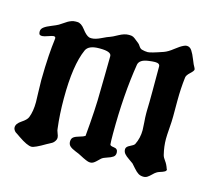

<svg xmlns="http://www.w3.org/2000/svg" viewBox="-74 -546 716 636"><g transform="rotate(15 284.0 -228.0)"><path d="M465.8 0Q456.1 0 448.7 -4.4Q441.4 -8.8 432.1 -19.5Q422.9 -30.3 419.9 -33.2Q415 -37.1 404.8 -43.9Q394.5 -50.8 389.2 -57.1Q383.8 -63.5 383.8 -72.3Q383.8 -81.1 396.5 -86.9Q409.2 -92.8 412.1 -97.7Q423.8 -121.1 423.8 -148.4Q423.8 -156.2 422.4 -174.3Q420.9 -192.4 420.9 -204.1V-212.9Q421.9 -240.2 421.9 -281.2V-366.2Q421.9 -377 405.3 -377Q396.5 -377 382.8 -375Q353.5 -371.1 349.6 -353.5Q332 -245.1 332 -111.3Q332 -85.9 333 -75.2Q333 -70.3 346.7 -68.8Q360.4 -67.4 360.4 -53.7Q360.4 -43.9 353.5 -39.1Q346.7 -34.2 334 -30.3Q321.3 -26.4 315.4 -21.5Q313.5 -19.5 303.2 -9.8Q293 0 285.2 0H281.2Q273.4 0 246.1 -14.6Q241.2 -17.6 227.5 -22.9Q213.9 -28.3 207.5 -34.2Q201.2 -40 201.2 -49.8Q201.2 -60.5 208 -65.4Q214.8 -70.3 227.5 -73.7Q240.2 -77.1 246.1 -81.1Q254.9 -177.7 254.9 -234.4Q254.9 -255.9 255.9 -290Q256.8 -324.2 256.8 -357.4Q256.8 -373 217.8 -373H214.8Q178.7 -373 169.9 -353.5Q144.5 -296.9 144.5 -182.6Q144.5 -127.9 150.4 -81.1Q150.4 -75.2 154.3 -65.9Q158.2 -56.6 158.2 -51.8Q158.2 -47.9 157.2 -44.9Q155.3 -40 151.9 -36.1Q148.4 -32.2 146 -30.8Q143.6 -29.3 137.2 -25.9Q130.9 -22.5 128.9 -21.5Q92.8 0 82 0Q67.4 0 36.1 -21.5Q34.2 -23.4 28.3 -26.9Q22.5 -30.3 19.5 -32.7Q16.6 -35.2 14.2 -39.1Q11.7 -43 11.7 -47.9Q11.7 -60.5 28.8 -71.8Q45.9 -83 49.8 -92.8Q58.6 -115.2 58.6 -146.5Q58.6 -154.3 57.6 -178.7Q56.6 -203.1 56.6 -221.7Q56.6 -243.2 57.6 -266.1Q58.6 -289.1 59.6 -305.7Q60.5 -322.3 62 -335.9Q63.5 -349.6 64.5 -357.9Q65.4 -366.2 65.4 -367.2Q65.4 -373 58.6 -373Q54.7 -373 41 -368.2Q27.3 -363.3 21.5 -363.3Q11.7 -363.3 10.7 -369.1Q9.8 -372.1 9.8 -376Q9.8 -384.8 18.1 -391.1Q26.4 -397.5 42.5 -403.8Q58.6 -410.2 65.4 -414.1Q70.3 -417 78.1 -422.4Q85.9 -427.7 90.8 -430.7Q95.7 -433.6 102.5 -436Q109.4 -438.5 116.2 -438.5H122.1Q135.7 -438.5 148.9 -420.9Q162.1 -403.3 172.9 -399.4Q175.8 -398.4 181.6 -398.4Q194.3 -398.4 213.4 -407.7Q232.4 -417 239.3 -418.9Q246.1 -420.9 264.6 -431.2Q283.2 -441.4 296.9 -441.4H301.8Q308.6 -441.4 313.5 -439Q318.4 -436.5 325.2 -430.7Q332 -424.8 335 -422.9Q337.9 -420.9 342.3 -414.1Q346.7 -407.2 352.5 -405.3Q363.3 -402.3 373 -402.3Q382.8 -402.3 424.8 -417Q438.5 -421.9 455.1 -435.1Q471.7 -448.2 482.4 -453.1Q488.3 -456.1 493.2 -456.1Q503.9 -456.1 510.7 -445.8Q517.6 -435.5 524.4 -418Q531.2 -400.4 536.1 -392.6Q538.1 -388.7 538.1 -386.7Q538.1 -381.8 526.9 -371.6Q515.6 -361.3 514.6 -353.5Q509.8 -314.5 509.8 -271.5V-232.4V-218.8Q509.8 -202.1 507.8 -177.2Q505.9 -152.3 505.9 -140.6Q505.9 -114.3 512.7 -86.9Q514.6 -79.1 522 -69.3Q529.3 -59.6 534.2 -44.9L535.2 -43.9Q535.2 -43 535.2 -42Q535.2 -38.1 529.8 -35.2Q524.4 -32.2 516.1 -29.8Q507.8 -27.3 503.9 -24.4Q499 -21.5 492.2 -14.6Q485.4 -7.8 479.5 -3.9Q473.6 0 465.8 0Z"/></g></svg>

Font: Isabella
Style: Medium
Weight: 500
Designer: John Stracke
Version: Version 001.202